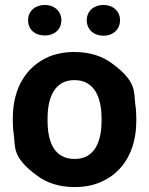

<svg xmlns="http://www.w3.org/2000/svg" viewBox="-20 -749 605 779"><path d="M32 -269V-259C32 -240 33 -221 36 -203C43 -156 26 -112 131 -36C170 -7 220 10 283 10C323 10 359 3 390 -11C477 -49 533 -134 533 -259V-269C533 -288 532 -307 529 -325C522 -372 539 -416 434 -492C395 -521 345 -538 282 -538C242 -538 207 -531 176 -518C88 -479 32 -394 32 -269ZM392 -269V-259C392 -176 365 -104 283 -104C199 -104 173 -175 173 -259V-269C173 -351 200 -424 282 -424C364 -424 392 -352 392 -269ZM162 -605C200 -605 229 -629 229 -667C229 -704 200 -729 162 -729C124 -729 94 -705 94 -667C94 -628 123 -605 162 -605ZM400 -604C438 -604 467 -629 467 -667C467 -704 438 -729 400 -729C362 -729 332 -705 332 -667C332 -629 361 -604 400 -604Z"/></svg>

Font: Asimov Print
Style: A
Weight: 500
Designer: Google
Version: Version 2.000980: 2014